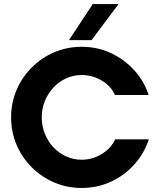

<svg xmlns="http://www.w3.org/2000/svg" viewBox="-20 -922 793 952"><path d="M385 10Q313 10 249.5 -17Q186 -44 137.5 -92.5Q89 -141 62 -204.5Q35 -268 35 -340Q35 -412 62 -475.5Q89 -539 137.5 -587.5Q186 -636 249.5 -663Q313 -690 385 -690Q463 -690 529.5 -659Q596 -628 645 -574.5Q694 -521 717 -451H550Q529 -497 483 -523.5Q437 -550 385 -550Q344 -550 308 -533.5Q272 -517 245 -488Q218 -459 202.5 -421Q187 -383 187 -340Q187 -297 202.5 -258.5Q218 -220 245 -191.5Q272 -163 308 -146.5Q344 -130 385 -130Q438 -130 484 -158Q530 -186 551 -231H718Q695 -161 646 -106.5Q597 -52 530 -21Q463 10 385 10ZM322 -723 440 -902H568L434 -723Z"/></svg>

Font: Teachers
Style: Regular
Weight: 400
Designer: Alfredo Marco Pradil, Chank Diesel
Version: Version 1.001